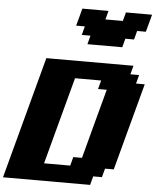

<svg xmlns="http://www.w3.org/2000/svg" viewBox="-74 -1311 1109 1372"><g transform="rotate(5 480.0 -625.0)"><path d="M0 0H625L641.6 -62.5H704.1L721.2 -125H783.7Q811.5 -229.5 867.4 -437.7Q923.3 -646 951.2 -750H888.7L905.3 -812.5H842.8L859.4 -875H234.4Q195.3 -729 117.2 -437.5Q39.1 -146 0 0ZM471.2 -125H283.7Q311.5 -229.5 367.4 -437.7Q423.3 -646 451.2 -750H638.7L621.6 -687.5H684.1Q661.6 -604 616.9 -437.3Q572.3 -270.5 550.3 -187.5H487.8ZM518.1 -1000H768.1L784.7 -1062.5H847.2L863.8 -1125H926.3Q932.1 -1146 943.4 -1187.5Q954.6 -1229 960 -1250H772.5L755.9 -1187.5H630.9L647.5 -1250H460Q454.6 -1229 443.4 -1187.5Q432.1 -1146 426.3 -1125H488.8L472.2 -1062.5H534.7Z"/></g></svg>

Font: Faithful 32x
Style: BoldOblique
Weight: 400
Foundry: Faithful Resource Pack
Version: Version 1.0; January 27, 2023